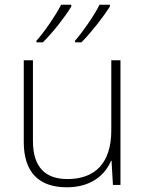

<svg xmlns="http://www.w3.org/2000/svg" viewBox="-20 -786 622 816"><path d="M447 -758V-766H403C381 -721 333 -652 299 -613V-606H326C368 -648 419 -714 447 -758ZM283 -758V-766H240C217 -721 170 -652 135 -613V-606H162C205 -648 256 -714 283 -758ZM492 -530H453V-232C453 -92 383 -25 267 -25C172 -25 120 -76 120 -187V-530H81V-183C81 -55 144 10 264 10C368 10 427 -43 452 -103H454L460 0H492Z"/></svg>

Font: Noto Sans Canadian Aboriginal ExtraLight
Style: Regular
Weight: 200
Designer: Monotype Design Team, Typotheque's Kevin King
Foundry: Monotype Imaging Inc.
Version: Version 2.004